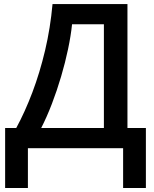

<svg xmlns="http://www.w3.org/2000/svg" viewBox="-20 -734 764 951"><path d="M611.3 -713.9V-100.1H702.6V197.3H589.8V0H118.2V197.3H5.4V-100.1H60.5Q103.5 -179.2 140.4 -276.6Q177.2 -374 203.4 -484.6Q229.5 -595.2 240.2 -713.9ZM494.6 -613.8H336.9Q331.1 -557.1 317.1 -490.7Q303.2 -424.3 282.7 -355Q262.2 -285.6 237.1 -220Q211.9 -154.3 184.1 -100.1H494.6Z"/></svg>

Font: Open Sans SemiBold
Style: Regular
Weight: 600
Designer: Monotype Design Team
Foundry: Monotype Imaging Inc.
Version: Version 3.003; ttfautohint (v1.8.4)